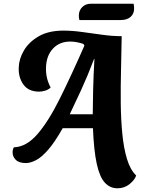

<svg xmlns="http://www.w3.org/2000/svg" viewBox="-20 -855 780 1035"><path d="M613 160Q573 160 545 129.5Q517 99 501.5 28Q486 -43 481 -164H318Q275 -88 239.5 -47.5Q204 -7 174 8.5Q144 24 119 24Q82 24 64.5 6Q47 -12 48 -35Q48 -50 55 -61Q122 -63 181.5 -131.5Q241 -200 302 -322.5Q363 -445 435 -609L430 -618Q416 -623 397 -627Q378 -631 359 -631Q301 -631 265.5 -593Q230 -555 228 -492Q227 -464 232.5 -438Q238 -412 253 -383Q240 -371 222.5 -366Q205 -361 191 -361Q134 -361 106.5 -399Q79 -437 81 -490Q82 -537 109 -583Q136 -629 189 -659.5Q242 -690 322 -690Q369 -690 423 -682.5Q477 -675 532 -667.5Q587 -660 636 -660Q635 -576 632.5 -482Q630 -388 631 -296Q632 -209 639.5 -132.5Q647 -56 664.5 2Q682 60 714 91Q707 114 679 137Q651 160 613 160ZM356 -239H480Q480 -291 482 -370Q484 -449 489 -537H487Q452 -445 417.5 -370Q383 -295 356 -239ZM408 -747Q406 -753 405.5 -759.5Q405 -766 405 -771Q405 -798 423 -816.5Q441 -835 471 -835H700Q703 -823 703 -809Q703 -781 684 -764Q665 -747 631 -747Z"/></svg>

Font: Sansita Swashed SemiBold
Style: Regular
Weight: 600
Designer: Pablo Cosgaya
Foundry: Omnibus-Type
Version: Version 1.003; ttfautohint (v1.8.3)